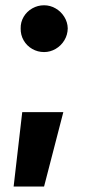

<svg xmlns="http://www.w3.org/2000/svg" viewBox="-20 -551 332 721"><path d="M63.5 -129.9H217.8L145.5 149.4H31.2ZM57.6 -444.3Q57.1 -467.8 68.8 -487.8Q80.6 -507.8 101.1 -519.5Q121.6 -531.2 145.5 -531.2Q168.5 -531.2 188.7 -519.5Q209 -507.8 221.4 -487.8Q233.9 -467.8 234.4 -444.3Q233.9 -419.9 221.7 -399.7Q209.5 -379.4 189 -367.4Q168.5 -355.5 145.5 -355.5Q121.6 -355.5 101.1 -367.2Q80.6 -378.9 68.8 -399.4Q57.1 -419.9 57.6 -444.3Z"/></svg>

Font: WEMIX Pretendard ExtraBold
Style: Regular
Weight: 800
Designer: Base glyphs from Inter by Rasmus Andersson; Hangeul glyphs from Noto Sans CJK(Source Han Sans) by Jang Soo-young and Kan
Foundry: Kil Hyung-jin
Version: Version 1.000